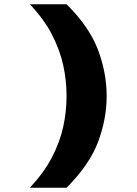

<svg xmlns="http://www.w3.org/2000/svg" viewBox="-20 -770 640 900"><path d="M292 110H120Q187 38 224 -33.5Q261 -105 276.5 -176.5Q292 -248 292 -320Q292 -392 276.5 -463.5Q261 -535 224 -607Q187 -679 120 -750H292Q399 -644 439.5 -536Q480 -428 480 -320Q480 -212 439.5 -104.5Q399 3 292 110Z"/></svg>

Font: Geist Mono Black
Style: Regular
Weight: 900
Monospace: yes
Designer: Basement.studio, Andrés Briganti, Mateo Zaragoza
Foundry: Basement.studio, Vercel, Andrés Briganti, Guido Ferreyra, Mateo Zaragoza
Version: Version 1.500; ttfautohint (v1.8.4.7-5d5b)